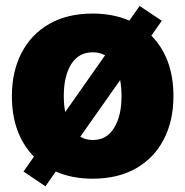

<svg xmlns="http://www.w3.org/2000/svg" viewBox="-20 -598 631 654"><path d="M134.8 36.6 60.1 -13.7 95.7 -64.5Q20.5 -141.1 20.5 -270.5Q20.5 -354.5 53.5 -418Q86.4 -481.4 147.9 -516.6Q209.5 -551.8 295.4 -551.8Q365.2 -551.8 420.4 -527.8L455.6 -577.6L531.2 -527.3L495.6 -476.6Q570.8 -399.9 570.8 -270.5Q570.8 -186.5 537.8 -123Q504.9 -59.6 443.1 -24.4Q381.3 10.7 295.4 10.7Q225.6 10.7 169.9 -13.7ZM197.3 -271Q197.3 -241.2 202.1 -216.3L337.9 -409.7Q319.3 -419.9 296.4 -419.9Q248 -419.9 222.7 -379.6Q197.3 -339.4 197.3 -271ZM296.4 -121.1Q343.3 -121.1 368.7 -162.4Q394 -203.6 394 -271Q394 -300.3 389.2 -325.2L253.4 -132.3Q272.5 -121.1 296.4 -121.1Z"/></svg>

Font: Inter Tight ExtraBold
Style: Regular
Weight: 800
Designer: Rasmus Andersson
Foundry: rsms
Version: Version 3.004; ttfautohint (v1.8.4.7-5d5b)